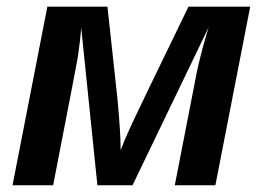

<svg xmlns="http://www.w3.org/2000/svg" viewBox="-20 -548 780 568"><path d="M497.1 0 563.5 -340.8Q578.1 -405.8 597.2 -467.3L372.1 0H268.1L220.2 -466.3Q219.2 -449.7 216.1 -423.6Q212.9 -397.5 210 -377.9Q207 -358.4 137.2 0H17.1L120.1 -528.3H297.9L327.6 -254.4Q336.9 -155.3 336.9 -104Q349.1 -136.2 370.4 -182.1Q391.6 -228 537.6 -528.3H720.2L617.2 0Z"/></svg>

Font: Liberation Sans
Style: Bold Italic
Weight: 700
Italic angle: -12°
Designer: Steve Matteson
Foundry: Ascender Corporation
Version: Version 2.1.5